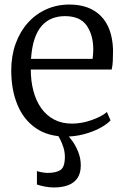

<svg xmlns="http://www.w3.org/2000/svg" viewBox="-20 -590 549 845"><path d="M270.5 11Q191.5 11 137.8 -26Q84 -63 56.8 -128.8Q29.5 -194.5 29.5 -280Q29.5 -344.5 48.8 -397.8Q68 -451 102.5 -489.5Q137 -528 183.8 -549Q230.5 -570 285.5 -570Q374 -570 424 -519.5Q474 -469 477.5 -372Q477.5 -343.5 476.5 -322Q475.5 -300.5 471.5 -284H115.5Q115.5 -233.5 127 -190Q138.5 -146.5 161.2 -114.2Q184 -82 218 -64Q252 -46 296.5 -46Q339.5 -46 383.5 -61.5Q427.5 -77 450.5 -97L466.5 -60Q447.5 -40.5 416.2 -24.5Q385 -8.5 347 1.2Q309 11 270.5 11ZM116.5 -331H387.5Q388.5 -338 389.2 -347.2Q390 -356.5 390.2 -364.5Q390.5 -372.5 390.5 -375Q390 -436.5 361.2 -477.8Q332.5 -519 265.5 -519Q235.5 -519 209.8 -509Q184 -499 164.2 -477Q144.5 -455 132.2 -419Q120 -383 116.5 -331ZM217 235Q197 235 176.5 231Q156 227 142.5 222V163Q153 166.5 167.5 168.8Q182 171 189.5 171Q226.5 171 246 158.2Q265.5 145.5 265.5 100Q265.5 79 259 58.5Q252.5 38 244.2 22.2Q236 6.5 231.5 0L254.5 -6L272.5 0Q283 9.5 298 30Q313 50.5 324.2 78.5Q335.5 106.5 335.5 138Q335.5 172 321 193.5Q306.5 215 280 225Q253.5 235 217 235Z"/></svg>

Font: Merriweather 7pt Light
Style: Regular
Weight: 300
Designer: Eben Sorkin
Foundry: Eben Sorkin
Version: Version 2.200;gftools[0.9.31]